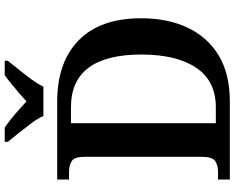

<svg xmlns="http://www.w3.org/2000/svg" viewBox="-108 -862 971 794"><g transform="rotate(-90 377.0 -465.5)"><path d="M31 0V-49H64Q90 -49 107.5 -60.5Q125 -72 125 -117V-601Q125 -643 107 -654Q89 -665 64 -665H31V-714H353Q516 -714 607 -625Q698 -536 698 -366Q698 -257 659 -174.5Q620 -92 544 -46Q468 0 353 0ZM330 -58Q439 -58 493.5 -139.5Q548 -221 548 -366Q548 -511 493.5 -584Q439 -657 331 -657H264V-58ZM294 -771Q284 -794 264 -820.5Q244 -847 223.5 -873Q203 -899 187 -918V-931H246Q270 -915 301 -888.5Q332 -862 354 -841Q369 -855 388.5 -871.5Q408 -888 427.5 -904Q447 -920 463 -931H522V-918Q507 -899 486 -873Q465 -847 445.5 -820.5Q426 -794 415 -771Z"/></g></svg>

Font: Noto Nastaliq Urdu SemiBold
Style: Regular
Weight: 600
Version: Version 3.007